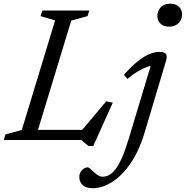

<svg xmlns="http://www.w3.org/2000/svg" viewBox="-38 -738 980 1012"><path d="M337.5 -629.5 146 0H-18L-9 -29.5L77 -53L252.5 -630.5L176 -653L185.5 -682.5H432.5L423.5 -653ZM379 -34.5 522 -204 556.5 -197 453.5 31.5H428L390 0H88.5L106.5 -53.5H425ZM791.5 -653.5Q791.5 -672 799.8 -686.8Q808 -701.5 823.2 -710Q838.5 -718.5 859.5 -718.5Q888.5 -718.5 905 -702.5Q921.5 -686.5 921.5 -662.5Q921.5 -644 913 -629.2Q904.5 -614.5 889.5 -606Q874.5 -597.5 853.5 -597.5Q824 -597.5 807.8 -613.5Q791.5 -629.5 791.5 -653.5ZM723.5 -36.5Q695.5 56.5 651.2 121.5Q607 186.5 554.5 220.2Q502 254 450.5 254Q414.5 254 397.2 237Q380 220 380 195.5Q380 173 394.2 158.5Q408.5 144 425 144Q428.5 144 436.2 150.2Q444 156.5 457 169Q470 181.5 481 187.5Q492 193.5 501.5 193.5Q519 193.5 535.8 185.2Q552.5 177 569.5 155.5Q586.5 134 604.2 94.5Q622 55 641 -8L762 -410L778 -392.5Q761 -393.5 738.5 -385.8Q716 -378 689.2 -362.2Q662.5 -346.5 633.5 -322L615.5 -344Q655 -388.5 687.8 -414.8Q720.5 -441 749 -452.8Q777.5 -464.5 802.5 -464.5Q819 -464.5 828.2 -460Q837.5 -455.5 840 -445.5Q842.5 -435.5 837.5 -419Z"/></svg>

Font: Newsreader
Style: Italic
Weight: 400
Italic angle: -17°
Designer: Hugues Gentile
Foundry: Production Type
Version: Version 1.003